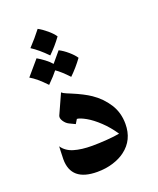

<svg xmlns="http://www.w3.org/2000/svg" viewBox="-119 -679 626 760"><g transform="rotate(-20 194.5 -298.5)"><path d="M329 -133Q329 -65 278 -27Q257 -11 226.5 -1.5Q196 8 160 8Q50 8 50 -85Q50 -100 51 -116.5Q52 -133 52 -139Q68 -115 99.5 -105.5Q131 -96 176 -96Q204 -96 238 -98.5Q272 -101 292 -105Q270 -138 243 -163.5Q216 -189 192 -202.5Q168 -216 155 -217L144 -199L119 -211Q107 -217 98.5 -230Q90 -243 94 -253L132 -337Q137 -332 150 -326.5Q163 -321 168 -319Q216 -299 244 -280Q281 -255 305 -218Q329 -181 329 -133ZM131 -605Q148 -596 167 -580Q186 -564 195 -550Q171 -517 142 -489Q108 -524 78 -543Q108 -575 131 -605ZM87 -497Q101 -489 117 -477Q133 -465 143 -453L180 -497Q198 -488 216.5 -472Q235 -456 244 -442Q220 -409 191 -381Q161 -413 140 -427Q127 -410 98 -381Q61 -420 34 -435Q67 -473 87 -497Z"/></g></svg>

Font: Katibeh
Style: Regular
Weight: 400
Designer: Arabic design by Kourosh Beigpour, Latin design by Eduardo Tunni, engineering by Lasse Fister
Version: Version 1.0010g